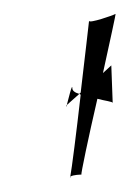

<svg xmlns="http://www.w3.org/2000/svg" viewBox="-20 -374 186 276"><path d="M75 -222 76 -223C76 -221 75 -220 75 -222ZM108 -344C108 -342 102 -293 96 -241L94 -239C95 -239 95 -238 96 -238C90 -185 83 -130 81 -120C85 -123 97 -123 97 -123C96 -123 107 -176 120 -232C131 -229 142 -228 142 -226L140 -280L128 -269C138 -315 147 -355 146 -354C143 -352 108 -340 108 -344ZM81 -118V-120C80 -119 81 -119 81 -118ZM76 -223 94 -239C87 -241 84 -244 84 -247C84 -256 78 -230 76 -223Z"/></svg>

Font: Arrow
Style: Ita
Weight: 400
Version: Version 0.23